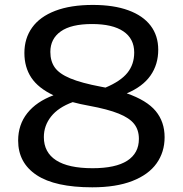

<svg xmlns="http://www.w3.org/2000/svg" viewBox="-20 -770 762 799"><path d="M665 -199Q665 -137 631.5 -90Q598 -43 530.5 -16.8Q463 9.5 364 9.5Q209 9.5 132.2 -41.5Q55.5 -92.5 55.5 -185Q55.5 -251 93.5 -299Q131.5 -347 202.5 -373.5Q139 -403.5 110.2 -447Q81.5 -490.5 81.5 -549.5Q81.5 -610.5 113.8 -655.5Q146 -700.5 210 -725Q274 -749.5 366.5 -749.5Q453 -749.5 514 -727.2Q575 -705 606.8 -663.2Q638.5 -621.5 638.5 -563Q638.5 -501.5 606.2 -455.5Q574 -409.5 507.5 -381.5Q591 -352.5 628 -307.8Q665 -263 665 -199ZM189.5 -554Q189.5 -515.5 208 -489.2Q226.5 -463 272.5 -443.8Q318.5 -424.5 401 -409L419 -405.5Q482 -432 510.2 -467Q538.5 -502 538.5 -551.5Q538.5 -609 493.5 -639.5Q448.5 -670 363 -670Q276 -670 232.8 -639.2Q189.5 -608.5 189.5 -554ZM558 -192Q558 -229 538.5 -254Q519 -279 474 -297.2Q429 -315.5 350 -330Q313.5 -336.5 282.5 -345Q222.5 -323 192.5 -285Q162.5 -247 162.5 -199.5Q162.5 -136 213.5 -103Q264.5 -70 365 -70Q461 -70 509.5 -101.2Q558 -132.5 558 -192Z"/></svg>

Font: Encode Sans Expanded Medium
Style: Regular
Weight: 500
Width: 7
Designer: Multiple Designers
Foundry: Impallari Type
Version: Version 2.000